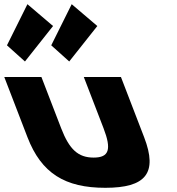

<svg xmlns="http://www.w3.org/2000/svg" viewBox="-168 -880 844 915"><path d="M-134.8 -664 -49.1 -587 84.8 -756 -37.3 -860ZM76.2 -664 161.9 -587 295.8 -756 173.7 -860ZM-147.6 -513H29.4L123.4 -269C162.3 -168 204.3 -129 278.3 -129C352.3 -129 364.3 -168 325.4 -269L231.4 -513H408.4L518.9 -226C585.2 -54 525.8 15 333.8 15C141.8 15 29.2 -54 -37.1 -226Z"/></svg>

Font: Hussar
Style: BdOpOblFour
Weight: 700
Foundry: Cannot Into Space Fonts
Version: Version 2.00